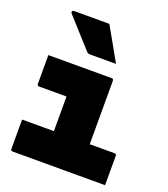

<svg xmlns="http://www.w3.org/2000/svg" viewBox="-147 -918 893 1021"><g transform="rotate(20 300.0 -407.0)"><path d="M33 -177H213V-373H58Q47 -373 47 -384V-547H405Q416 -547 416 -536V-177H556Q567 -177 567 -166V0H44Q33 0 33 -11ZM295 -814Q322 -766 348.5 -719.5Q375 -673 401 -626H255Q241 -626 236 -633Q192 -682 158.5 -718.5Q125 -755 87 -798Q83 -803 85.5 -808.5Q88 -814 94 -814Z"/></g></svg>

Font: Recursive Mn Lnr St Blk
Style: Regular
Weight: 900
Monospace: yes
Version: Version 1.079;hotconv 1.0.112;makeotfexe 2.5.65598; ttfautoh